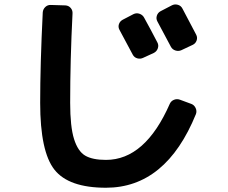

<svg xmlns="http://www.w3.org/2000/svg" viewBox="-20 -799 1040 875"><path d="M636.7 -718.8Q667 -664.1 697.3 -605.5Q704.1 -592.8 699.2 -578.6Q694.3 -564.5 680.7 -557.6L631.8 -535.2Q619.1 -529.3 605.5 -533.2Q591.8 -537.1 585 -549.8Q583 -552.7 524.4 -663.1Q517.6 -675.8 522 -689Q526.4 -702.1 539.1 -709L587.9 -734.4Q601.6 -741.2 615.7 -736.3Q629.9 -731.4 636.7 -718.8ZM762.7 -774.4Q775.4 -781.2 790 -777.3Q804.7 -773.4 811.5 -759.8Q823.2 -737.3 845.2 -695.8Q867.2 -654.3 874 -641.1Q880.9 -627.9 876 -614.3Q871.1 -600.6 858.4 -594.7L806.6 -570.3Q793.9 -564.5 779.8 -568.8Q765.6 -573.2 758.8 -585.9Q727.5 -644.5 697.3 -701.2Q690.4 -713.9 694.8 -727.5Q699.2 -741.2 711.9 -748ZM462.9 56.6Q293 56.6 228 -25.9Q163.1 -108.4 163.1 -330.1Q163.1 -503.9 174.8 -742.2Q175.8 -756.8 186.5 -767.1Q197.3 -777.3 211.9 -776.4L278.3 -774.4Q293 -773.4 302.2 -762.7Q311.5 -752 310.5 -737.3Q299.8 -525.4 299.8 -330.1Q299.8 -221.7 317.4 -165.5Q335 -109.4 368.2 -89.8Q401.4 -70.3 462.9 -70.3Q641.6 -70.3 753.9 -326.2Q759.8 -338.9 772.9 -344.2Q786.1 -349.6 799.8 -344.7L852.5 -325.2Q865.2 -320.3 871.6 -306.6Q877.9 -293 873 -279.3Q736.3 56.6 462.9 56.6Z"/></svg>

Font: Rounded-L Mgen+ 1mn bold
Style: Bold
Weight: 700
Designer: [Source Han Sans]
Ryoko NISHIZUKA  (kana & ideographs); Paul D. Hunt (Latin, Greek & Cyrillic); Wenlong ZHANG  (bopomofo
Version: Version 1.059.20150602